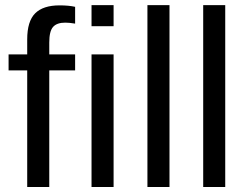

<svg xmlns="http://www.w3.org/2000/svg" viewBox="-20 -745 984 765"><path d="M176.3 -464.4V0H88.4V-464.4H14.2V-528.3H88.4V-587.9Q88.4 -660.2 120.1 -691.9Q151.9 -723.6 217.3 -723.6Q253.9 -723.6 279.3 -717.8V-650.9Q255.9 -654.8 240.2 -654.8Q206.5 -654.8 191.4 -637.7Q176.3 -620.6 176.3 -575.7V-528.3H279.3V-464.4Z M432.6 -724.6V-640.6H344.7V-724.6ZM432.6 -528.3V0H344.7V-528.3Z M655.3 -724.6V0H567.4V-724.6Z M877.4 -724.6V0H789.6V-724.6Z"/></svg>

Font: Arimo
Style: Regular
Weight: 400
Designer: Steve Matteson
Foundry: Monotype Imaging Inc.
Version: Version 1.33